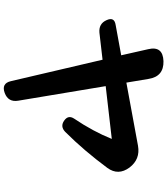

<svg xmlns="http://www.w3.org/2000/svg" viewBox="47 -892 905 1040"><g transform="rotate(90 500.0 -372.5)"><path d="M304 -475 157 -458Q109 -454 90 -496Q70 -539 116 -546L280 -576L247 -722Q228 -802 312 -805Q395 -807 408 -724L428 -604L770 -667Q843 -680 888 -621Q933 -560 890 -501Q844 -439 795.5 -382Q747 -325 694 -272Q665 -245 634 -267Q602 -289 623 -321Q692 -423 733 -525L447 -492L526 -18Q535 36 484 55Q432 74 420 21Z"/></g></svg>

Font: MaokenZhuyuanTi
Style: Regular
Weight: 400
Designer: Fontworks Inc & LongZhuTi team: ZERO子、时光羊、荆南、频凡、刘鹏、Little White Dog、帆影Magmeta、奈白不弍、白日月球、ChaoTawei、雨三（排名不分先后）
Version: Version 1.000; 20230222